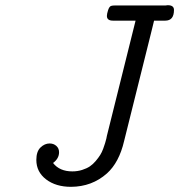

<svg xmlns="http://www.w3.org/2000/svg" viewBox="-20 -704 686 735"><path d="M119.1 -91.8Q119.1 -124 135 -139.4Q150.9 -154.8 169.9 -154.8Q185.1 -154.8 195.6 -145.5Q206.1 -136.2 206.1 -121.1Q206.1 -97.2 183.1 -80.1Q208 -47.9 256.8 -47.9Q276.9 -47.9 294.4 -53.5Q312 -59.1 324 -67.1Q335.9 -75.2 346.4 -87.6Q356.9 -100.1 363.5 -110.6Q370.1 -121.1 375 -134.5Q379.9 -147.9 382.3 -156Q384.8 -164.1 387.2 -173.8L389.2 -184.1L499 -625H412.1Q389.2 -625 389.2 -643.1Q389.2 -650.9 393.6 -664.6Q397.9 -678.2 404.8 -681.2Q409.7 -683.1 420.9 -683.1H613.8Q615.7 -683.1 617.9 -683.6Q620.1 -684.1 622.1 -684.1Q646 -684.1 646 -666Q646 -625 612.8 -625H569.8Q567.9 -616.2 563.5 -599.1Q559.1 -582 557.1 -573.2L455.1 -164.1Q436 -82 389.2 -40Q332 10.7 252 11.2Q193.8 11.2 156.5 -17.3Q119.1 -45.9 119.1 -91.8Z"/></svg>

Font: CMU Concrete
Style: Italic
Weight: 500
Italic angle: -14.04°
Version: Version 0.7.0